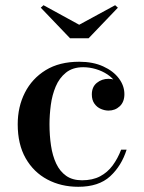

<svg xmlns="http://www.w3.org/2000/svg" viewBox="-20 -707 554 737"><path d="M280.5 10Q214.5 10 161.8 -18Q109 -46 78.5 -99.5Q48 -153 48 -230Q48 -297 75.5 -351.2Q103 -405.5 155.5 -437.8Q208 -470 284 -470Q337 -470 376 -452.2Q415 -434.5 436.2 -406.2Q457.5 -378 457.5 -345.5Q457.5 -316 439.8 -299.2Q422 -282.5 396.5 -282.5Q382.5 -282.5 367.5 -288.8Q352.5 -295 342.5 -309Q332.5 -323 332.5 -344.5Q332.5 -373.5 351.8 -389Q371 -404.5 396.5 -404.5Q420.5 -404.5 438.5 -389.5Q456.5 -374.5 456.5 -345.5H437.5Q437.5 -369 425.2 -388.2Q413 -407.5 392.8 -421Q372.5 -434.5 348 -441.8Q323.5 -449 299.5 -449Q259 -449 233.2 -428.2Q207.5 -407.5 193.8 -374.8Q180 -342 175 -303.8Q170 -265.5 170 -230Q170 -187 175.8 -148.2Q181.5 -109.5 195.5 -79.5Q209.5 -49.5 233.8 -32.2Q258 -15 295 -15Q335.5 -15 364.2 -30.2Q393 -45.5 412.5 -72Q432 -98.5 445 -132.5H466Q446.5 -70.5 402.8 -30.2Q359 10 280.5 10ZM249 -560 136.5 -677.5 147 -687 284 -612 422 -687 432.5 -677.5 320 -560Z"/></svg>

Font: Bodoni Moda 11pt Medium
Style: Regular
Weight: 500
Designer: Owen Earl
Foundry: indestructible type
Version: Version 2.004